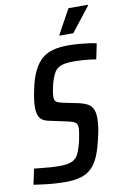

<svg xmlns="http://www.w3.org/2000/svg" viewBox="-104 -944 651 1008"><g transform="rotate(-10 221.0 -440.0)"><path d="M162 8Q135 8 104 6Q73 4 44 0Q15 -4 -7 -7L11 -90Q33 -88 56.5 -85.5Q80 -83 102 -81.5Q124 -80 140 -80Q162 -80 179 -82Q196 -84 209.5 -89.5Q223 -95 233 -105Q240 -111 247 -126Q254 -141 260 -160Q266 -179 270 -198.5Q274 -218 276.5 -234.5Q279 -251 279 -260Q279 -275 273.5 -282.5Q268 -290 256 -295Q244 -300 223 -304L126 -325Q95 -332 83 -351.5Q71 -371 71 -407Q71 -426 74.5 -450Q78 -474 84 -502Q96 -559 114.5 -596.5Q133 -634 158.5 -656Q184 -678 218.5 -687Q253 -696 298 -696Q333 -696 363.5 -693Q394 -690 416.5 -687Q439 -684 449 -680L432 -598Q421 -600 402 -602.5Q383 -605 360.5 -606.5Q338 -608 315 -608Q290 -608 272 -605.5Q254 -603 241.5 -597.5Q229 -592 220 -583Q210 -573 202 -554.5Q194 -536 188 -514.5Q182 -493 179 -473.5Q176 -454 176 -442Q176 -423 185.5 -416.5Q195 -410 216 -405L304 -387Q326 -382 344 -373.5Q362 -365 373 -346.5Q384 -328 384 -292Q384 -282 383 -268.5Q382 -255 379.5 -238.5Q377 -222 372 -202Q359 -139 342 -98Q325 -57 300.5 -34Q276 -11 242 -1.5Q208 8 162 8ZM264 -754V-759L335 -888H438V-883L337 -754Z"/></g></svg>

Font: Saira Condensed Medium
Style: Italic
Weight: 500
Width: 3
Italic angle: -12°
Designer: Hector Gatti with collaboration of the Omnibus-Type team
Foundry: Omnibus-Type
Version: Version 1.101